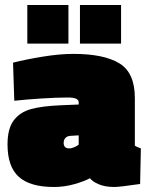

<svg xmlns="http://www.w3.org/2000/svg" viewBox="-20 -733 597 766"><path d="M10 -157Q10 -220 35 -253Q60 -286 104.5 -298Q149 -310 222 -313L294 -316V-325Q294 -344 251 -344Q206 -344 144 -340Q82 -336 37 -331L32 -483Q83 -496 150.5 -507Q218 -518 273 -518Q394 -518 456 -480.5Q518 -443 518 -342V-152Q522 -149 529 -146Q536 -143 542 -141L539 1Q457 13 436 13Q399 13 373.5 2Q348 -9 339 -22Q315 -9 275.5 2Q236 13 195 13Q100 13 55 -27.5Q10 -68 10 -157ZM294 -156V-193L260 -191Q248 -190 241 -182.5Q234 -175 234 -163Q234 -141 256 -141Q266 -141 277 -146Q288 -151 294 -156ZM89 -713H253V-559H89ZM299 -713H463V-559H299Z"/></svg>

Font: Cairo Black
Style: Regular
Weight: 900
Designer: Mohamed Gaber, Accademia di Belle Arti di Urbino and others
Foundry: Kief Type Foundry, Accademia di Belle Arti di Urbino and others
Version: Version 3.011